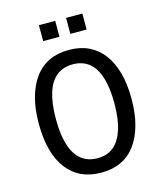

<svg xmlns="http://www.w3.org/2000/svg" viewBox="-130 -989 923 1093"><g transform="rotate(-15 331.5 -442.5)"><path d="M332 9Q266 9 215.5 -14.5Q165 -38 129.5 -84.5Q94 -131 76 -198.5Q58 -266 58 -352Q58 -438 76.5 -505.5Q95 -573 130 -620Q165 -667 215.5 -690.5Q266 -714 332 -714Q397 -714 447.5 -690Q498 -666 533 -620Q568 -574 586.5 -507Q605 -440 605 -353Q605 -267 586.5 -199.5Q568 -132 533 -85Q498 -38 447.5 -14.5Q397 9 332 9ZM332 -76Q389 -76 426.5 -107Q464 -138 484 -199.5Q504 -261 504 -353Q504 -446 484.5 -507Q465 -568 427 -598.5Q389 -629 332 -629Q275 -629 236.5 -598.5Q198 -568 178.5 -506.5Q159 -445 159 -352Q159 -261 178.5 -199Q198 -137 236.5 -106.5Q275 -76 332 -76ZM364 -800V-894H460V-800ZM204 -800V-894H300V-800Z"/></g></svg>

Font: Nunito Sans 10pt Condensed SemiBold
Style: Regular
Weight: 600
Width: 3
Designer: Vernon Adams
Foundry: Vernon Adams
Version: Version 3.101;gftools[0.9.27]